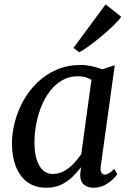

<svg xmlns="http://www.w3.org/2000/svg" viewBox="-20 -870 610 900"><path d="M452.5 -92Q449 -69 455.8 -60.2Q462.5 -51.5 471.5 -51.5Q480.5 -51.5 490.8 -58Q501 -64.5 516 -78L529.5 -53Q525.5 -46 510.2 -30.8Q495 -15.5 471.5 -2.8Q448 10 418.5 10Q390 10 372.5 -5.2Q355 -20.5 356 -54.5L360 -86.5Q342.5 -63.5 319.8 -41.2Q297 -19 267 -4.5Q237 10 198 10Q143.5 10 107.5 -17Q71.5 -44 53.8 -91Q36 -138 36 -197Q36 -246.5 49.5 -298.2Q63 -350 89.5 -397.8Q116 -445.5 155.2 -483.5Q194.5 -521.5 245.8 -543.5Q297 -565.5 359.5 -565.5Q383 -565.5 410.5 -559.5Q438 -553.5 459.5 -545L518 -564.5ZM408.5 -495.5Q395 -504.5 379.2 -508.5Q363.5 -512.5 345.5 -512.5Q305 -512.5 272.5 -494.2Q240 -476 215.5 -444.5Q191 -413 174.5 -372.8Q158 -332.5 149.8 -288.5Q141.5 -244.5 141.5 -201.5Q141.5 -153.5 152.5 -120.5Q163.5 -87.5 182.5 -71Q201.5 -54.5 227 -54.5Q250 -54.5 270 -63.2Q290 -72 306.8 -86Q323.5 -100 337 -116.2Q350.5 -132.5 361 -147.5ZM324.5 -645.5 475 -849.5 548 -791.5Q542 -781.5 525.8 -764.5Q509.5 -747.5 487 -727.2Q464.5 -707 439.8 -687Q415 -667 392 -650.5Q369 -634 351.5 -625Z"/></svg>

Font: Merriweather 24pt
Style: Italic
Weight: 400
Italic angle: -7.8°
Designer: Eben Sorkin
Foundry: Eben Sorkin
Version: Version 2.101